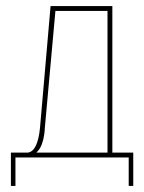

<svg xmlns="http://www.w3.org/2000/svg" viewBox="-20 -515 476 634"><path d="M16 99V-11H71Q104 -14 112 -92L147 -495H351V-11H420V99H405V5H31V99ZM100 -11H335V-479H163L128 -92Q128 -86 126 -70.5Q124 -55 118 -38.5Q112 -22 100 -11Z"/></svg>

Font: Alumni Sans Pinstripe
Style: Regular
Weight: 400
Designer: Robert E. Leuschke
Foundry: Robert E. Leuschke
Version: Version 1.010; ttfautohint (v1.8.4.7-5d5b)